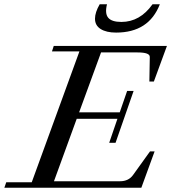

<svg xmlns="http://www.w3.org/2000/svg" viewBox="-59 -878 800 898"><path d="M483.9 -725.6Q438.5 -725.6 411.9 -742.2Q385.3 -758.8 385.3 -790.5Q385.3 -819.8 407.2 -857.9H441.4Q430.7 -814.9 447 -795.2Q463.4 -775.4 508.8 -775.4Q595.7 -775.4 654.3 -857.9H688.5Q637.2 -725.6 483.9 -725.6ZM-38.6 0 -29.8 -25.4H89.4L312.5 -637.7H184.1L192.4 -663.1H721.7L660.6 -496.6H639.6L641.6 -610.8Q642.1 -622.1 627.9 -627.4Q613.8 -632.8 583 -632.8H413.6L311 -352.5H501L535.6 -452.6H565.9L481.4 -210H451.7L490.2 -322.3H299.8L193.4 -30.3H502.4Q542 -30.3 563 -59.1L642.6 -169.9H664.1L602.1 0Z"/></svg>

Font: Elstob 18pt Medium
Style: Italic
Weight: 500
Italic angle: -20°
Designer: Peter S. Baker
Version: Version 1.015